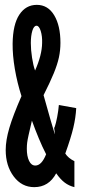

<svg xmlns="http://www.w3.org/2000/svg" viewBox="-20 -763 356 791"><path d="M121 8Q181 8 211.5 -49Q229 -24 246.5 -10.8Q264 2.5 286.5 8V-99Q261 -111.5 249 -130.5Q272 -194.5 282 -236.5Q292 -278.5 294 -317.5L222.5 -330.5Q220.5 -306.5 215.5 -280.5Q210.5 -254.5 204.5 -237Q202.5 -241.5 203.2 -235.2Q204 -229 205.2 -220.8Q206.5 -212.5 206.5 -210.5Q206.5 -208.5 202.5 -221.2Q198.5 -234 188.2 -269.2Q178 -304.5 159.5 -371Q186.5 -424.5 201.5 -461Q216.5 -497.5 222.8 -526.8Q229 -556 229 -586.5Q229 -657.5 203.2 -700.2Q177.5 -743 131.5 -743Q86.5 -743 59.8 -702.8Q33 -662.5 32 -583Q31.5 -535.5 41.2 -478.5Q51 -421.5 68.5 -367Q33.5 -287 18.5 -236Q3.5 -185 3.5 -145Q3.5 -80 36.5 -36Q69.5 8 121 8ZM124.5 -472.5Q117 -493 112 -525.5Q107 -558 107 -585.5Q107 -615.5 113.2 -636.2Q119.5 -657 130.5 -657Q141 -657 147.8 -635.2Q154.5 -613.5 153.5 -586Q153 -536.5 124.5 -472.5ZM125.5 -81Q109 -81 99.8 -100.2Q90.5 -119.5 90.5 -150Q90.5 -164 92 -175.8Q93.5 -187.5 98 -207.5Q102.5 -227.5 111.5 -266Q125 -228.5 139.8 -193Q154.5 -157.5 170 -127.5Q151.5 -81 125.5 -81Z"/></svg>

Font: League Gothic SemiCondensed
Style: Regular
Weight: 400
Width: 4
Designer: The League of Moveable Type
Version: Version 1.600; ttfautohint (v1.8.3)